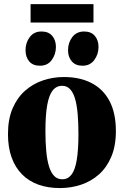

<svg xmlns="http://www.w3.org/2000/svg" viewBox="-20 -920 614 951"><path d="M19.5 -256Q19.5 -329.5 42.2 -382.8Q65 -436 104 -470.5Q143 -505 192.8 -521.8Q242.5 -538.5 296.5 -538.5Q376.5 -538.5 434.2 -508.2Q492 -478 523 -418.5Q554 -359 554 -270.5Q554 -197 531.2 -143.5Q508.5 -90 469.8 -55.8Q431 -21.5 381.2 -5Q331.5 11.5 276.5 11.5Q218 11.5 170.8 -5.2Q123.5 -22 89.8 -55.8Q56 -89.5 37.8 -139.5Q19.5 -189.5 19.5 -256ZM288.5 -32Q316.5 -32 334.2 -55.2Q352 -78.5 360.2 -128Q368.5 -177.5 368.5 -255Q368.5 -310 364.8 -354.5Q361 -399 352 -430.2Q343 -461.5 327.2 -478.2Q311.5 -495 288 -495Q259 -495 240.8 -471.8Q222.5 -448.5 213.8 -399.2Q205 -350 205 -271Q205 -216 209 -172Q213 -128 222.5 -96.8Q232 -65.5 248 -48.8Q264 -32 288.5 -32ZM177.5 -594.5Q142.5 -594.5 124.5 -616.2Q106.5 -638 106.5 -671Q106.5 -709 127.5 -736.5Q148.5 -764 185 -764H186Q220.5 -764 238.8 -742.2Q257 -720.5 257 -687.5Q257 -651.5 236.5 -623Q216 -594.5 178 -594.5ZM388 -594.5Q354 -594.5 335.5 -616.2Q317 -638 317 -671Q317 -709 338.2 -736.5Q359.5 -764 396.5 -764H397Q431.5 -764 449.8 -742.2Q468 -720.5 468 -687.5Q468 -651.5 447.2 -623Q426.5 -594.5 389 -594.5ZM443 -899.5V-808.5H131.5V-899.5Z"/></svg>

Font: Merriweather 96pt Black
Style: Regular
Weight: 900
Version: Version 2.100